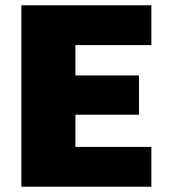

<svg xmlns="http://www.w3.org/2000/svg" viewBox="-20 -708 644 728"><path d="M61 0V-688H554V-537H266V-422H507V-273H266V-151H554V0Z"/></svg>

Font: Saira Thin ExtraBold
Style: Regular
Weight: 800
Version: Version 1.101